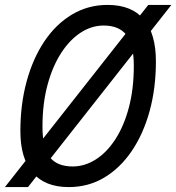

<svg xmlns="http://www.w3.org/2000/svg" viewBox="-40 -746 718 782"><path d="M240 16Q143 16 93 -42.5Q43 -101 43 -212Q43 -321 68.5 -414.5Q94 -508 141 -578Q188 -648 253.5 -687Q319 -726 398 -726Q496 -726 545.5 -667.5Q595 -609 595 -496Q595 -387 569.5 -294Q544 -201 497 -131.5Q450 -62 385 -23Q320 16 240 16ZM256 -68Q305 -68 350 -96.5Q395 -125 430 -179Q465 -233 485 -308.5Q505 -384 505 -478Q505 -565 475 -603.5Q445 -642 382 -642Q333 -642 288.5 -613Q244 -584 209 -530Q174 -476 153.5 -400Q133 -324 133 -230Q133 -143 163 -105.5Q193 -68 256 -68ZM-20 16 564 -726H658L74 16Z"/></svg>

Font: Geist Mono
Style: Italic
Weight: 400
Italic angle: -12°
Monospace: yes
Designer: Basement.studio, Andrés Briganti, Mateo Zaragoza
Foundry: Basement.studio, Vercel, Andrés Briganti, Guido Ferreyra, Mateo Zaragoza
Version: Version 1.500